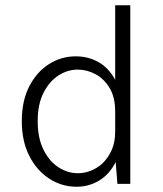

<svg xmlns="http://www.w3.org/2000/svg" viewBox="-20 -700 622 731"><path d="M272 11Q215 11 167.5 -19.8Q120 -50.5 91.5 -106.5Q63 -162.5 63 -239Q63 -315.5 91.2 -370.8Q119.5 -426 166.2 -455.8Q213 -485.5 268.5 -485.5Q316.5 -485.5 355.5 -463.2Q394.5 -441 418.5 -396V-680H476V0H427L420.5 -83Q396.5 -36 357.5 -12.5Q318.5 11 272 11ZM276.5 -40.5Q315 -40.5 350.2 -62.5Q385.5 -84.5 406 -130.5Q418.5 -160 418.5 -198.5V-276Q418.5 -329 397.8 -364.2Q377 -399.5 344.2 -417.2Q311.5 -435 276 -435Q237.5 -435 202.8 -412.8Q168 -390.5 145.8 -347Q123.5 -303.5 123.5 -239Q123.5 -175 145.2 -130.8Q167 -86.5 202 -63.5Q237 -40.5 276.5 -40.5Z"/></svg>

Font: Betina Sans Light
Style: Regular
Weight: 300
Designer: Jonathan Pinhorn (font) & Cristiano Sobral (main changes)
Version: Version 2.001;October 6, 2020;FontCreator 13.0.0.2681 64-bit